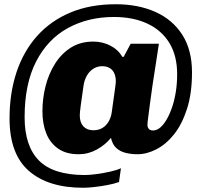

<svg xmlns="http://www.w3.org/2000/svg" viewBox="-20 -717 947 905"><path d="M372 168Q207 168 116 88.5Q25 9 25 -159Q25 -278 58 -377Q91 -476 155 -547.5Q219 -619 312 -658Q405 -697 526 -697Q631 -697 712 -661Q793 -625 839 -553.5Q885 -482 885 -376Q885 -277 861.5 -204Q838 -131 800.5 -84Q763 -37 717.5 -13.5Q672 10 628 10Q598 10 572 3.5Q546 -3 528 -19.5Q510 -36 503 -67Q476 -34 436 -12Q396 10 351 10Q292 10 254 -16.5Q216 -43 198 -88.5Q180 -134 180 -192Q180 -252 194.5 -310Q209 -368 239 -416Q269 -464 314 -492.5Q359 -521 420 -521Q462 -521 499 -502.5Q536 -484 557 -449H563L596 -511H729Q722 -463 714 -413Q706 -363 699 -316Q692 -269 687 -229.5Q682 -190 678.5 -164Q675 -138 675 -128Q675 -117 681.5 -109.5Q688 -102 701 -102Q719 -102 735.5 -116Q752 -130 766.5 -155.5Q781 -181 792 -214Q803 -247 809 -286Q815 -325 815 -367Q815 -455 778 -515Q741 -575 674 -606Q607 -637 517 -637Q396 -637 300.5 -585Q205 -533 150.5 -427.5Q96 -322 96 -164Q96 -29 163.5 39.5Q231 108 380 108Q403 108 435.5 103.5Q468 99 499.5 92Q531 85 550 76L541 141Q519 149 487.5 155Q456 161 425 164.5Q394 168 372 168ZM420 -103Q445 -103 463 -114Q481 -125 492.5 -145Q504 -165 507 -190Q517 -263 521.5 -294Q526 -325 526 -333Q526 -368 509 -386.5Q492 -405 462 -405Q439 -405 420 -393Q401 -381 389.5 -360.5Q378 -340 374 -315Q365 -254 360.5 -219.5Q356 -185 356 -173Q356 -140 373 -121.5Q390 -103 420 -103Z"/></svg>

Font: Chivo Medium ExtraBold
Style: Italic
Weight: 800
Italic angle: -8.05°
Version: Version 2.002